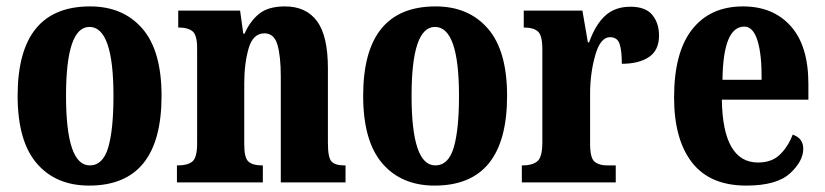

<svg xmlns="http://www.w3.org/2000/svg" viewBox="-20 -569 2573 599"><path d="M258 10Q484 10 484 -270Q484 -411 424 -480Q364 -549 261 -549Q35 -549 35 -270Q35 -129 94.5 -59.5Q154 10 258 10ZM260 -53Q186 -53 186 -270Q186 -485 259 -485Q334 -485 334 -270Q334 -164 317.5 -108.5Q301 -53 260 -53Z M532 0H800V-53H797Q769 -53 755.5 -64.5Q742 -76 742 -118V-309Q742 -370 755.5 -417.5Q769 -465 805 -465Q835 -465 845.5 -429.5Q856 -394 856 -330V0H1058V-53H1054Q1026 -53 1014.5 -65Q1003 -77 1003 -123V-356Q1003 -457 969 -503Q935 -549 869 -549Q817 -549 788.5 -526Q760 -503 743 -464H739L729 -536H536V-483H540Q566 -483 580.5 -471.5Q595 -460 595 -418V-122Q595 -77 580 -65Q565 -53 536 -53H532Z M1336 10Q1562 10 1562 -270Q1562 -411 1502 -480Q1442 -549 1339 -549Q1113 -549 1113 -270Q1113 -129 1172.5 -59.5Q1232 10 1336 10ZM1338 -53Q1264 -53 1264 -270Q1264 -485 1337 -485Q1412 -485 1412 -270Q1412 -164 1395.5 -108.5Q1379 -53 1338 -53Z M1608 0H1901V-53H1873Q1849 -53 1835 -64.5Q1821 -76 1821 -120V-277Q1821 -340 1837 -396.5Q1853 -453 1883 -453Q1906 -453 1913 -432Q1920 -411 1920 -370Q1973 -370 2004.5 -391Q2036 -412 2036 -458Q2036 -497 2015 -522.5Q1994 -548 1947 -548Q1898 -548 1867.5 -519.5Q1837 -491 1818 -437H1814L1797 -536H1614V-483H1617Q1644 -483 1658 -471Q1672 -459 1672 -415V-125Q1672 -78 1656 -65.5Q1640 -53 1612 -53H1608Z M2308 10Q2403 10 2444.5 -28Q2486 -66 2486 -105Q2486 -138 2453 -149Q2439 -112 2413.5 -87Q2388 -62 2345 -62Q2235 -62 2232 -258H2502V-307Q2502 -426 2447 -487.5Q2392 -549 2298 -549Q2196 -549 2139.5 -477.5Q2083 -406 2083 -265Q2083 -134 2139 -62Q2195 10 2308 10ZM2234 -320Q2236 -486 2302 -486Q2330 -486 2343.5 -441.5Q2357 -397 2356 -320Z"/></svg>

Font: Noto Serif ExtraCondensed Extra
Style: Regular
Weight: 800
Width: 3
Designer: Monotype Design Team
Foundry: Monotype Imaging Inc.
Version: Version 1.002